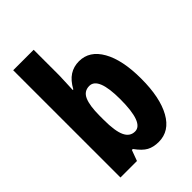

<svg xmlns="http://www.w3.org/2000/svg" viewBox="-226 -856 962 962"><g transform="rotate(-45 255.5 -375.0)"><path d="M198 -579Q198 -563 196.5 -538Q195 -513 194 -479H198Q221 -521 250.5 -540Q280 -559 318 -559Q392 -559 434.5 -484Q477 -409 477 -276Q477 -143 434.5 -66.5Q392 10 315 10Q278 10 252 -4Q226 -18 198 -57H191L170 0H53V-760H198ZM267 -435Q229 -435 213.5 -399Q198 -363 198 -293V-263Q198 -184 215 -147.5Q232 -111 268 -111Q330 -111 330 -278Q330 -435 267 -435Z"/></g></svg>

Font: Noto Sans Myanmar UI ExtraCondensed ExtraBold
Style: Regular
Weight: 800
Width: 2
Designer: Monotype Design Team
Foundry: Monotype Imaging Inc.
Version: Version 2.103; ttfautohint (v1.8.4.7-5d5b)